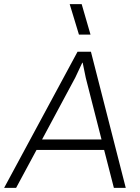

<svg xmlns="http://www.w3.org/2000/svg" viewBox="-41 -911 680 931"><path d="M-21 0 335 -660.2H399.9L568.8 0H511.2L463.9 -184.1H136.2L37.1 0ZM163.1 -234.9H451.2L375 -533.2L359.9 -606.9H357.9L324.2 -535.2ZM296.9 -891.1H355L397.9 -743.2H341.8Z"/></svg>

Font: Human Sans Light
Style: Italic
Weight: 300
Italic angle: -8°
Designer: Tim Radville
Foundry: Continuum
Version: Version 1.000;FEAKit 1.0